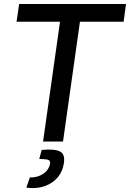

<svg xmlns="http://www.w3.org/2000/svg" viewBox="-20 -710 652 963"><path d="M600 -601H381L296 0H196L281 -601H63L76 -690H612ZM177 87 189 42Q255 36 281.5 50Q308 64 300 111Q289 175 236.5 208Q184 241 112 231L130 180Q168 181 196.5 162Q225 143 231 111Q233 97 223.5 92.5Q214 88 177 87Z"/></svg>

Font: Exo 2.0 Medium
Style: Italic
Weight: 500
Italic angle: -8°
Designer: Natanael Gama
Version: Version 1.001;PS 001.001;hotconv 1.0.70;makeotf.lib2.5.58329